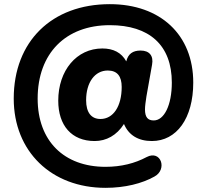

<svg xmlns="http://www.w3.org/2000/svg" viewBox="-20 -736 994 923"><path d="M487 167C581 167 663 146 722 113C786 79 754 -17 685 19C629 49 563 66 487 66C288 66 161 -58 161 -262C161 -480 296 -615 508 -615C698 -615 806 -519 806 -339C806 -230 769 -157 719 -157C691 -157 677 -172 677 -210C677 -226 680 -246 684 -273L711 -425C719 -468 698 -493 656 -493C618 -493 596 -477 587 -441C564 -483 525 -503 472 -503C348 -503 260 -397 260 -252C260 -133 324 -58 435 -58C491 -58 541 -85 576 -140C598 -87 644 -58 710 -58C829 -58 909 -167 909 -339C909 -569 751 -716 508 -716C229 -716 46 -537 46 -262C46 -8 227 167 487 167ZM463 -164C419 -164 394 -195 394 -254C394 -340 436 -397 498 -397C544 -397 565 -369 565 -318C565 -224 524 -164 463 -164Z"/></svg>

Font: Nunito Black
Style: Regular
Weight: 900
Designer: Vernon Adams
Foundry: Vernon Adams
Version: Version 3.602